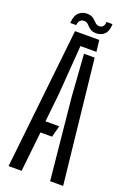

<svg xmlns="http://www.w3.org/2000/svg" viewBox="-171 -969 694 1027"><g transform="rotate(20 176.5 -455.0)"><path d="M21.1 0 108.3 -800H246.2L253.7 -734.8H162.8L142.3 -458.4L124.9 -292.6H203L185.9 -227.4H119.9L95.2 0ZM257.6 0 212 -459.4 194.7 -702.7H255.5L331.7 0ZM249.5 -903.7H283.7Q283.5 -864.9 264.5 -845.6Q245.6 -826.2 213.3 -827.8Q192.5 -829 181.1 -838.2Q169.7 -847.5 161.2 -856.9Q152.7 -866.3 140.1 -867.9Q126.7 -869.9 115.9 -861.9Q105.2 -853.9 102.9 -832.4H69.2Q72.4 -877.9 94.5 -895.3Q116.6 -912.7 146.1 -909.5Q161.2 -907.9 170.7 -901.7Q180.1 -895.5 187.1 -888.2Q194 -880.9 200.5 -875.5Q207 -870.1 216.1 -869.3Q233.9 -868.1 241.9 -878Q249.8 -887.9 249.5 -903.7Z"/></g></svg>

Font: Big Shoulders Stencil Display SC Thin
Style: Regular
Weight: 100
Designer: Patric King
Foundry: XO Type Co
Version: Version 2.001